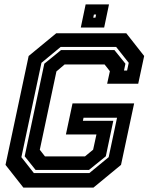

<svg xmlns="http://www.w3.org/2000/svg" viewBox="-20 -851 679 871"><path d="M86 0 5 -103 110 -597 235 -700H553L634 -597L607 -471H466L478.5 -528L454.5 -558.5H273L236 -527L160.5 -171.5L184 -141.5H365.5L402.5 -172L417.5 -241H279L309 -382H588.5L529 -103L404 0ZM133.5 -66H385.5L473 -138L511 -317H359L356 -303H494L460 -142L383.5 -80H141.5L92 -142L181 -562L257 -624H499L549 -562L542.5 -531H556.5L564 -566L507 -638H255L168 -566L77 -138ZM346.5 -726 368.5 -831H474.5L452.5 -726ZM403 -771H413L416 -785H406Z"/></svg>

Font: Tourney Thin
Style: Bold Italic
Weight: 700
Italic angle: -12°
Version: Version 1.015